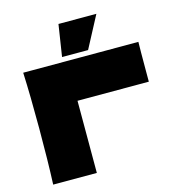

<svg xmlns="http://www.w3.org/2000/svg" viewBox="-108 -815 818 905"><g transform="rotate(-15 301.0 -362.5)"><path d="M253 0H40Q45 -115 45 -273Q45 -432 40 -546H602Q601 -511 601 -406V-352H253ZM363 -570H236L260 -725H445Z"/></g></svg>

Font: Dela Gothic One
Style: Regular
Weight: 400
Designer: aratakana
Foundry: aratakana
Version: Version 1.004